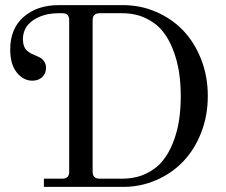

<svg xmlns="http://www.w3.org/2000/svg" viewBox="-20 -732 884 752"><path d="M210 -711.9H461.9Q530.8 -711.9 592 -685.3Q653.3 -658.7 697.8 -612.1Q742.2 -565.4 768.1 -499Q793.9 -432.6 793.9 -356Q793.9 -279.3 768.1 -212.9Q742.2 -146.5 697.8 -99.9Q653.3 -53.2 592 -26.6Q530.8 0 461.9 0H151.9V-32.2H224.1Q251 -32.2 251 -59.1V-652.8Q251 -667 244.6 -673.6Q238.3 -680.2 224.1 -680.2H210Q150.9 -680.2 110.4 -653.1Q69.8 -626 69.8 -578.1Q69.8 -563 74 -551.8Q78.1 -540.5 85.7 -533.9Q93.3 -527.3 98.6 -524.2Q104 -521 111.8 -518.1Q128.9 -510.7 137.2 -506.3Q145.5 -502 152.8 -491.7Q160.2 -481.4 160.2 -466.8Q160.2 -443.4 145 -429.7Q129.9 -416 106.9 -416Q71.3 -416 45.7 -448Q20 -480 20 -538.1Q20 -620.1 72.8 -666Q125.5 -711.9 210 -711.9ZM370.1 -680.2Q342.8 -680.2 342.8 -652.8V-59.1Q342.8 -32.2 370.1 -32.2H458Q509.3 -32.2 549.6 -50.8Q589.8 -69.3 615.5 -100.1Q641.1 -130.9 657.7 -173.3Q674.3 -215.8 681.2 -260.5Q688 -305.2 688 -355Q688 -404.8 681.2 -449.7Q674.3 -494.6 657.7 -537.6Q641.1 -580.6 615.5 -611.6Q589.8 -642.6 549.6 -661.4Q509.3 -680.2 458 -680.2Z"/></svg>

Font: Flanker Steampunk
Style: Regular
Weight: 400
Designer: Alexey Kryukov, Leonardo Di Lena
Foundry: Alexey Kryukov, Leonardo Di Lena
Version: 1.210